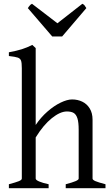

<svg xmlns="http://www.w3.org/2000/svg" viewBox="-20 -994 592 1014"><path d="M327.1 -21Q362.8 -30.3 379.2 -37.4Q395.5 -44.4 395.5 -50.8V-309.1Q395.5 -348.1 388.9 -368.9Q382.3 -389.6 369.1 -397.5Q356 -405.3 333 -405.3Q297.9 -405.3 253.4 -369.6Q209 -334 168.5 -268.1V-50.8Q168.5 -43.5 186.8 -35.6Q205.1 -27.8 236.8 -21V0H26.9V-21Q63.5 -30.8 79.3 -37.1Q95.2 -43.5 95.2 -50.8V-633.8Q95.2 -662.6 91.1 -673.8Q86.9 -685.1 74.2 -689.7Q61.5 -694.3 26.9 -698.2V-717.8Q68.4 -725.6 95.5 -734.1Q122.6 -742.7 150.4 -756.8L168.5 -740.2V-334Q195.3 -374 230.5 -404.8Q265.6 -435.5 300.3 -452.1Q335 -468.8 360.8 -468.8Q390.1 -468.8 414.6 -457Q439 -445.3 453.9 -421.1Q468.8 -397 468.8 -361.8V-50.8Q468.8 -43.9 483.9 -37.4Q499 -30.8 537.1 -21V0H327.1ZM255.9 -801.3 127 -951.2Q128.4 -953.1 132.6 -959.2Q136.7 -965.3 140.1 -968.3Q143.6 -971.2 148.9 -974.1L283.2 -871.1L415 -974.1Q422.9 -970.2 426 -966.3Q429.2 -962.4 436 -951.2L308.1 -801.3Z"/></svg>

Font: David Libre
Style: Regular
Weight: 400
Version: Version 1.000